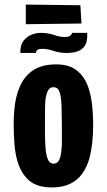

<svg xmlns="http://www.w3.org/2000/svg" viewBox="-20 -811 467 841"><path d="M207 10Q143 10 108 -20Q73 -50 57 -103Q47 -136 43.5 -177.5Q40 -219 40 -266Q40 -299 42.5 -328.5Q45 -358 51 -384Q57 -410 67 -432Q87 -478 125.5 -503.5Q164 -529 226 -529Q279 -529 311.5 -506Q344 -483 362 -441Q376 -407 382 -362Q388 -317 388 -265Q388 -223 384 -186.5Q380 -150 372 -119Q361 -79 340 -50Q319 -21 286.5 -5.5Q254 10 207 10ZM215 -94Q231 -94 239 -110Q247 -126 249 -154Q251 -168 251 -184Q251 -200 251 -218.5Q251 -237 251 -259Q250 -295 250 -323.5Q250 -352 248 -372Q245 -401 238 -415Q231 -429 215 -429Q204 -429 197.5 -423.5Q191 -418 187 -407.5Q183 -397 180 -381Q178 -367 177.5 -348.5Q177 -330 177 -307.5Q177 -285 177 -259Q177 -238 177 -219.5Q177 -201 178 -185.5Q179 -170 180 -156Q183 -126 191 -110Q199 -94 215 -94ZM93 -705V-791L332 -788L337 -708ZM137 -579H69Q68 -612 82 -631Q96 -650 116.5 -658.5Q137 -667 157 -667Q192 -667 216.5 -658Q241 -649 263 -649Q278 -649 285 -653Q292 -657 296 -667H362Q364 -627 350 -608.5Q336 -590 315 -584.5Q294 -579 274 -579Q240 -579 214.5 -588Q189 -597 167 -597Q152 -597 145.5 -593.5Q139 -590 137 -579Z"/></svg>

Font: Truculenta Black
Style: Regular
Weight: 900
Version: Version 1.002